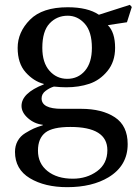

<svg xmlns="http://www.w3.org/2000/svg" viewBox="-20 -532 565 794"><path d="M155 -334Q155 -273 184.5 -239.5Q214 -206 258 -206Q303 -206 331.5 -239.5Q360 -273 360 -334Q360 -401 330.5 -434Q301 -467 260 -467Q215 -467 185 -435Q155 -403 155 -334ZM137 91Q137 144 176.5 175.5Q216 207 281 207Q339 207 381.5 176Q424 145 424 89Q424 -7 271 -7Q198 -7 168 16Q137 40 137 91ZM42 96Q42 71 53 51Q64 31 84.5 18.5Q105 6 119.5 -0.5Q134 -7 157 -14V-16Q122 -20 95.5 -43.5Q69 -67 69 -94Q69 -147 161 -183V-185Q119 -196 86 -233Q53 -270 53 -334Q53 -399 104 -450.5Q155 -502 260 -502Q343 -502 389 -471L517 -512L525 -503L505 -440L426 -428Q456 -398 456 -334Q456 -277 424.5 -238.5Q393 -200 349.5 -185.5Q306 -171 254 -171Q232 -171 203 -174Q186 -169 169 -156.5Q152 -144 152 -125Q152 -82 235 -82H315Q402 -82 455 -47Q508 -12 508 64Q508 153 429 201Q361 242 258 242Q165 242 103.5 205Q42 168 42 96Z"/></svg>

Font: Heuristica
Style: Regular
Weight: 400
Version: Version 1.0.1 ; ttfautohint (v1.4.1)